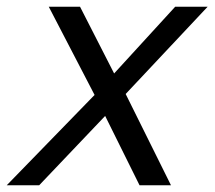

<svg xmlns="http://www.w3.org/2000/svg" viewBox="-56 -551 638 571"><path d="M247.5 -291.5 230 -259.5 89 -531H182L309 -282.5L260.5 -307.5L465 -531H561.5L291 -243L314 -279L452.5 0H359L233.5 -253L276 -226.5L60.5 0H-36Z"/></svg>

Font: Epilogue
Style: Italic
Weight: 400
Italic angle: -12°
Designer: Tyler Finck
Foundry: Etcetera Type Co
Version: Version 2.112